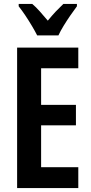

<svg xmlns="http://www.w3.org/2000/svg" viewBox="-20 -956 461 976"><path d="M378 0H67V-714H378V-609H189V-423H366V-319H189V-106H378ZM169 -776Q159 -796 143 -823Q127 -850 109 -877Q91 -904 75 -924V-936H144Q162 -921 182 -898.5Q202 -876 223 -851Q246 -879 263.5 -897.5Q281 -916 302 -936H371V-924Q356 -904 338 -878Q320 -852 303.5 -825Q287 -798 277 -776Z"/></svg>

Font: Noto Sans Bengali ExtraCondensed SemiBold
Style: Regular
Weight: 600
Width: 2
Designer: Joana Ranito - Universal Thirst; Jelle Bosma - Monotype Design Team
Foundry: Universal Thirst ehf.
Version: Version 3.000; ttfautohint (v1.8.4.7-5d5b)